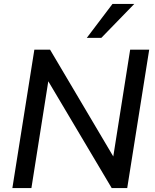

<svg xmlns="http://www.w3.org/2000/svg" viewBox="-20 -958 790 978"><path d="M43 0 155 -705H235L557 -161L643 -705H740L628 0H549L226 -544L140 0ZM422 -765 553 -938H664L496 -765Z"/></svg>

Font: Mulish SemiBold
Style: Italic
Weight: 600
Italic angle: -9°
Designer: Vernon Adams
Foundry: Vernon Adams
Version: Version 3.603; ttfautohint (v1.8.3)